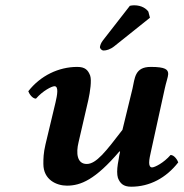

<svg xmlns="http://www.w3.org/2000/svg" viewBox="-20 -696 694 726"><path d="M431 -107C427 -86 423 -64 423 -47C423 -38 424 -29 426 -23C434 -3 446 10 476 10C546 10 608 -23 654 -82C651 -91 639 -110 625 -110C599 -80 565 -63 555 -63C547 -63 544 -71 544 -81C544 -94 548 -110 551 -124L603 -361C607 -381 616 -406 616 -416C616 -433 606 -443 550 -443C489 -443 490 -400 481 -361L443 -205C380 -123 344 -76 308 -76C271 -76 267 -117 277 -158L314 -318C321 -350 327 -392 321 -410C313 -431 302 -443 272 -443C202 -443 133 -410 87 -351C90 -342 102 -323 116 -323C142 -353 176 -370 186 -370C203 -370 196 -335 190 -309L152 -150C144 -116 144 -95 144 -78C144 -77 144 -77 144 -76C144 -16 194 6 233 6C285 6 340 -16 432 -124L434 -122C425 -80 431 -107 431 -107ZM471 -674 369 -543C362 -534 359 -525 358 -519C357 -513 364 -505 372 -505C382 -505 397 -509 412 -521L547 -629L541 -652C534 -662 517 -676 487 -676C482 -676 474 -675 471 -674Z"/></svg>

Font: Libertinus Serif
Style: Bold Italic
Weight: 700
Italic angle: -12°
Designer: Philipp H. Poll, Khaled Hosny
Foundry: Caleb Maclennan
Version: Version 7.050;RELEASE